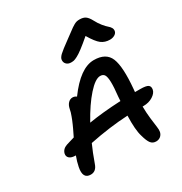

<svg xmlns="http://www.w3.org/2000/svg" viewBox="-205 -1082 1150 1212"><g transform="rotate(-30 370.0 -476.5)"><path d="M367.2 -722.2Q345.7 -722.2 333.3 -735.1Q320.8 -748 323.2 -767.1Q324.7 -781.2 342.5 -798.6Q360.4 -815.9 423.8 -861.8Q439 -872.6 459 -887.7Q479 -902.8 487.1 -908.4Q495.1 -914.1 506.8 -920.7Q518.6 -927.2 527.3 -929.2Q536.1 -931.2 547.9 -931.2Q574.7 -931.2 590.6 -919.9Q606.4 -908.7 621.1 -880.9Q635.7 -853 653.3 -831.5Q670.9 -810.1 682.4 -800.8Q693.8 -791.5 700.2 -780.3Q706.5 -769 704.1 -755.9Q701.2 -741.7 686.3 -732.9Q671.4 -724.1 651.9 -724.1Q615.2 -724.1 589.1 -743.9Q563 -763.7 528.8 -821.8Q487.3 -786.1 459.2 -764.9Q431.2 -743.7 413.8 -734.9Q396.5 -726.1 387.9 -724.1Q379.4 -722.2 367.2 -722.2ZM583 -22Q558.6 -22 544.7 -39.8Q530.8 -57.6 519 -101.1Q503.4 -150.9 506.8 -253.9Q373.5 -247.1 225.1 -216.8Q201.7 -165.5 175.8 -92.8Q160.6 -46.9 121.1 -46.9Q62 -46.9 78.1 -127Q85 -162.6 99.1 -199.2Q67.4 -199.2 53.2 -211.9Q39.1 -224.6 43 -244.1Q50.3 -274.4 84 -286.1Q93.8 -289.1 113.8 -295.2Q133.8 -301.3 144 -304.2Q145.5 -307.6 156 -328.9Q166.5 -350.1 168.9 -355.5Q171.4 -360.8 179.4 -378.7Q187.5 -396.5 190.4 -404.5Q193.4 -412.6 198.7 -426.3Q204.1 -439.9 207 -450.7Q210 -461.4 211.9 -472.2Q216.8 -497.6 230.7 -512.2Q244.6 -526.9 263.2 -526.9Q278.3 -526.9 291 -517.1Q398.4 -664.1 497.1 -664.1Q585.4 -664.1 611.8 -599.9Q638.2 -535.6 624 -378.9Q623.5 -375.5 623 -368.7Q622.6 -361.8 622.1 -358.9H659.2Q702.6 -358.9 716.8 -349.1Q731 -339.4 727.1 -316.9Q722.7 -293 693.4 -274.4Q664.1 -255.9 625 -255.9H618.2Q618.7 -208.5 623.8 -165.8Q628.9 -123 632.3 -99.6Q635.7 -76.2 632.8 -62Q628.4 -43.5 615 -32.7Q601.6 -22 583 -22ZM481.9 -557.1Q446.3 -557.1 391.6 -495.8Q336.9 -434.6 280.8 -333Q380.4 -349.6 514.2 -356Q514.2 -366.7 516.1 -386.2Q523.4 -451.7 522.5 -489.5Q521.5 -527.3 512.5 -542.2Q503.4 -557.1 481.9 -557.1Z"/></g></svg>

Font: Shantell Sans Irregular Bouncy
Style: Italic
Weight: 500
Italic angle: -11.31°
Designer: Stephen Nixon, Anya Danilova, Shantell Martin
Foundry: Arrow Type
Version: Version 1.006;[9816181b4]